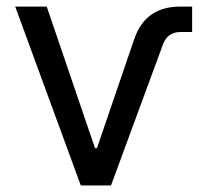

<svg xmlns="http://www.w3.org/2000/svg" viewBox="-20 -566 633 586"><path d="M226.6 0 26.4 -545.9H122.6L270 -113.8H275.9L389.2 -445.3Q407.2 -497.6 442.4 -521.7Q477.5 -545.9 529.8 -545.9H566.4V-468.3H531.2Q491.7 -468.3 477.5 -430.7L318.8 0Z"/></svg>

Font: Inter Variable LoSnoCo
Style: Regular
Weight: 400
Designer: Rasmus Andersson
Foundry: rsms
Version: Version 4.000;git-a52131595; featfreeze: case,dlig,ss01,ss02